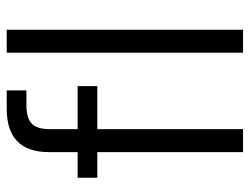

<svg xmlns="http://www.w3.org/2000/svg" viewBox="-108 -652 760 585"><g transform="rotate(-90 272.5 -360.0)"><path d="M101 0V-444H23V-504H101V-591Q101 -720 233 -720H289V-660H244Q205 -660 188 -644Q171 -628 171 -588V-504H302V-444H171V0ZM404 0V-720H474V0Z"/></g></svg>

Font: DM Sans Light
Style: Regular
Weight: 300
Designer: Colophon Foundry, Jonny Pinhorn
Foundry: Colophon Foundry
Version: Version 4.004; ttfautohint (v1.8.4.7-5d5b)